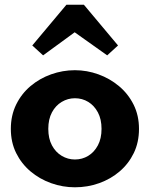

<svg xmlns="http://www.w3.org/2000/svg" viewBox="-20 -781 636 815"><path d="M298 14Q246 14 197 -3.5Q148 -21 109.5 -53.5Q71 -86 48.5 -131.5Q26 -177 26 -234Q26 -291 48.5 -337Q71 -383 109.5 -415.5Q148 -448 197 -465.5Q246 -483 298 -483Q349 -483 397.5 -465.5Q446 -448 485 -415.5Q524 -383 547 -337Q570 -291 570 -234Q570 -177 548 -131.5Q526 -86 488 -53.5Q450 -21 401 -3.5Q352 14 298 14ZM298 -104Q329 -104 354.5 -119.5Q380 -135 395.5 -164Q411 -193 411 -234Q411 -275 395.5 -304Q380 -333 354.5 -348.5Q329 -364 298 -364Q268 -364 242 -348.5Q216 -333 200.5 -304Q185 -275 185 -234Q185 -193 200.5 -164Q216 -135 242 -119.5Q268 -104 298 -104ZM163 -546 117 -588 262 -761H336L481 -588L435 -546L297 -644Z"/></svg>

Font: BioRhyme ExtraBold ExtraBold
Style: Regular
Weight: 800
Version: Version 1.600;gftools[0.9.33]